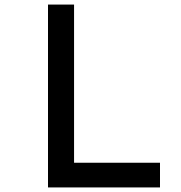

<svg xmlns="http://www.w3.org/2000/svg" viewBox="-20 -820 790 840"><path d="M190 -800H304V-108H680V0H190Z"/></svg>

Font: Martian Mono VF sWd Rg
Style: Regular
Weight: 400
Width: 6
Monospace: yes
Designer: Roman Shamin
Foundry: Evil Martians
Version: Version 1.100